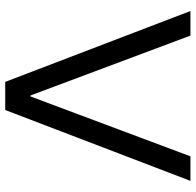

<svg xmlns="http://www.w3.org/2000/svg" viewBox="-27 -720 747 733"><g transform="rotate(-90 346.5 -353.5)"><path d="M293 -707 22.5 0H116.2L344.7 -610.4H348.6L577.1 0H670.9L400.4 -707Z"/></g></svg>

Font: Wanted Sans
Style: Regular
Weight: 400
Designer: Original Design by Kil Hyung-jin and Kang Hanbin, Wanted Lab, Inc; Hangeul from Source Han Sans by Jang Soo-young and Ka
Foundry: Wanted Lab, Inc.
Version: Version 1.001;Glyphs 3.2 (3227)